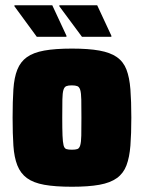

<svg xmlns="http://www.w3.org/2000/svg" viewBox="-20 -703 547 731"><path d="M254 8Q190 8 148.5 0.5Q107 -7 82.5 -25Q58 -43 46 -73.5Q34 -104 31 -148.5Q28 -193 28 -255Q28 -318 31 -363Q34 -408 46 -438Q58 -468 82.5 -485.5Q107 -503 148.5 -510.5Q190 -518 254 -518Q317 -518 358.5 -510.5Q400 -503 425 -485.5Q450 -468 461.5 -438Q473 -408 476.5 -363Q480 -318 480 -255Q480 -193 476.5 -148.5Q473 -104 461.5 -73.5Q450 -43 425 -25Q400 -7 358.5 0.5Q317 8 254 8ZM254 -133Q267 -133 274.5 -135.5Q282 -138 285.5 -150Q289 -162 289.5 -187Q290 -212 290 -255Q290 -299 289.5 -324Q289 -349 285.5 -360.5Q282 -372 274.5 -375Q267 -378 253 -378Q240 -378 232.5 -375Q225 -372 221.5 -360.5Q218 -349 217.5 -324Q217 -299 217 -255Q217 -212 218 -187Q219 -162 222 -150Q225 -138 232.5 -135.5Q240 -133 254 -133ZM404 -563H292L206 -679V-683H350L404 -567ZM233 -563H120L35 -679V-683H179L233 -567Z"/></svg>

Font: Saira SemiCondensed Black
Style: Regular
Weight: 900
Width: 4
Designer: Hector Gatti with collaboration of the Omnibus-Type team
Foundry: Omnibus-Type
Version: Version 1.101